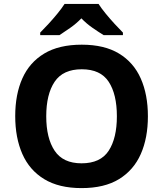

<svg xmlns="http://www.w3.org/2000/svg" viewBox="-20 -954 836 984"><path d="M738 -358Q738 -247 701.5 -164.5Q665 -82 590 -36Q515 10 398 10Q282 10 206.5 -36Q131 -82 94.5 -165Q58 -248 58 -359Q58 -470 94.5 -552Q131 -634 206.5 -679.5Q282 -725 399 -725Q515 -725 590 -679.5Q665 -634 701.5 -551.5Q738 -469 738 -358ZM217 -358Q217 -246 260 -181.5Q303 -117 398 -117Q495 -117 537 -181.5Q579 -246 579 -358Q579 -471 537 -535Q495 -599 399 -599Q303 -599 260 -535Q217 -471 217 -358ZM485 -934Q499 -912 521.5 -884.5Q544 -857 568 -831Q592 -805 610 -787V-774H511Q485 -790 454 -811.5Q423 -833 397 -860Q371 -833 341 -812Q311 -791 285 -774H186V-787Q205 -806 228.5 -831.5Q252 -857 274.5 -884.5Q297 -912 311 -934Z"/></svg>

Font: Noto Sans NKo Unjoined
Style: Bold
Weight: 700
Designer: Monotype Design Team
Foundry: Monotype Imaging Inc.
Version: Version 2.004